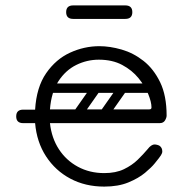

<svg xmlns="http://www.w3.org/2000/svg" viewBox="-20 -681 677 711"><path d="M366 10Q296 10 240.5 -19.5Q185 -49 150.5 -102Q116 -155 110 -225H66Q40 -225 40 -250Q40 -275 66 -275H110Q115 -358 151 -410Q187 -462 239.5 -486Q292 -510 348 -510Q387 -510 430.5 -497.5Q474 -485 511.5 -455.5Q549 -426 573 -376.5Q597 -327 597 -253Q597 -245 591 -235Q585 -225 571 -225H165Q171 -170 198 -128.5Q225 -87 268.5 -63.5Q312 -40 366 -40Q409 -40 439 -54.5Q469 -69 490 -89.5Q511 -110 527 -129Q533 -137 539.5 -141.5Q546 -146 553 -146Q557 -146 562.5 -144.5Q568 -143 571 -141Q581 -134 581 -120Q581 -114 576 -106Q571 -98 553 -76Q541 -61 517 -41Q493 -21 455.5 -5.5Q418 10 366 10ZM165 -276H533Q541 -276 541 -283Q541 -303 529 -332.5Q517 -362 493 -391.5Q469 -421 432.5 -440.5Q396 -460 346 -460Q302 -460 262.5 -440.5Q223 -421 196.5 -380.5Q170 -340 165 -276ZM451 -372H554V-337H451ZM345 -366Q358 -356 349 -343L283 -249Q274 -235 258 -246Q245 -256 254 -269L320 -363Q324 -368 331 -369.5Q338 -371 345 -366ZM443 -366Q456 -356 447 -343L381 -249Q372 -235 356 -246Q343 -256 352 -269L418 -363Q422 -368 429 -369.5Q436 -371 443 -366ZM147 -259Q147 -276 164 -276H496Q513 -276 513 -259Q513 -241 497 -241H165Q147 -241 147 -259ZM147 -355Q147 -372 164 -372H496Q513 -372 513 -355Q513 -337 497 -337H165Q147 -337 147 -355ZM251 -611Q225 -611 225 -636Q225 -661 251 -661H444Q470 -661 470 -636Q470 -611 444 -611Z"/></svg>

Font: Agu Display Uzo
Style: Regular
Weight: 400
Designer: Oluwaseun Badejo
Version: Version 1.103